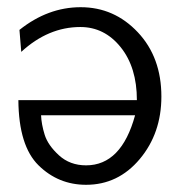

<svg xmlns="http://www.w3.org/2000/svg" viewBox="-20 -505 511 533"><path d="M31 -227H360Q360 -318 315 -374Q270 -430 203 -430Q114 -430 39 -361L34 -422Q113 -485 204 -485Q297 -485 362.5 -415.5Q428 -346 428 -237Q428 -135 368 -63.5Q308 8 219 8Q142 8 87 -46Q32 -100 31 -227ZM94 -185Q95 -160 104 -131Q113 -102 143.5 -74Q174 -46 219 -46Q317 -46 355 -185Z"/></svg>

Font: Coval
Style: ExtraLight
Weight: 250
Foundry: Context Ltd
Version: Version 001.000